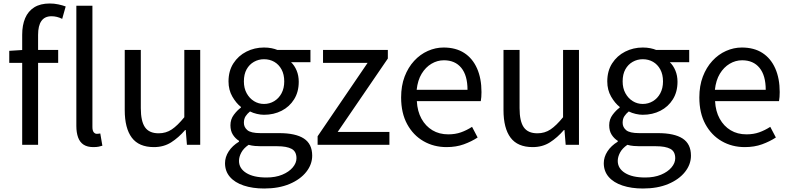

<svg xmlns="http://www.w3.org/2000/svg" viewBox="-20 -829 4525 1099"><path d="M107 0V-630Q107 -685 124 -725Q141 -765 176 -787Q211 -809 265 -809Q290 -809 313.5 -804Q337 -799 356 -792L336 -721Q306 -736 275 -736Q236 -736 217 -709Q198 -682 198 -629V0ZM33 -469V-538L111 -543H313V-469ZM514 13Q480 13 458.5 -1Q437 -15 427 -42.5Q417 -70 417 -108V-796H509V-102Q509 -81 516.5 -72Q524 -63 534 -63Q538 -63 542 -63.5Q546 -64 554 -65L566 5Q557 8 545 10.5Q533 13 514 13Z M861 13Q775 13 734.5 -41Q694 -95 694 -199V-543H786V-210Q786 -135 810 -100.5Q834 -66 888 -66Q930 -66 963 -88Q996 -110 1035 -158V-543H1126V0H1050L1043 -85H1040Q1002 -41 959.5 -14Q917 13 861 13Z M1492 250Q1426 250 1375 233Q1324 216 1296 183.5Q1268 151 1268 105Q1268 70 1289 37.5Q1310 5 1348 -18V-23Q1327 -36 1313 -58Q1299 -80 1299 -112Q1299 -146 1318.5 -172Q1338 -198 1359 -213V-217Q1332 -238 1310 -276Q1288 -314 1288 -363Q1288 -423 1316 -466.5Q1344 -510 1390.5 -533.5Q1437 -557 1491 -557Q1515 -557 1534.5 -553Q1554 -549 1568 -543H1757V-473H1646Q1666 -454 1678 -425Q1690 -396 1690 -361Q1690 -303 1663.5 -260.5Q1637 -218 1592 -195Q1547 -172 1491 -172Q1472 -172 1450.5 -177Q1429 -182 1411 -191Q1396 -179 1386 -164Q1376 -149 1376 -126Q1376 -101 1396 -84Q1416 -67 1471 -67H1578Q1672 -67 1719.5 -36Q1767 -5 1767 62Q1767 112 1733 155Q1699 198 1637.5 224Q1576 250 1492 250ZM1491 -234Q1523 -234 1549.5 -250Q1576 -266 1591.5 -295Q1607 -324 1607 -363Q1607 -403 1591.5 -431.5Q1576 -460 1550 -475Q1524 -490 1491 -490Q1460 -490 1433.5 -475Q1407 -460 1391.5 -432Q1376 -404 1376 -363Q1376 -324 1392 -295Q1408 -266 1434 -250Q1460 -234 1491 -234ZM1505 187Q1557 187 1595.5 171Q1634 155 1655.5 129.5Q1677 104 1677 77Q1677 38 1649 23Q1621 8 1567 8H1473Q1458 8 1439.5 6.5Q1421 5 1403 0Q1374 20 1361 44.5Q1348 69 1348 92Q1348 135 1389.5 161Q1431 187 1505 187Z M1798 0V-49L2084 -469H1829V-543H2200V-494L1913 -74H2209V0Z M2536 13Q2463 13 2404 -21Q2345 -55 2310.5 -118.5Q2276 -182 2276 -271Q2276 -338 2296 -390.5Q2316 -443 2350.5 -480.5Q2385 -518 2429 -537.5Q2473 -557 2519 -557Q2589 -557 2637 -526Q2685 -495 2710.5 -437.5Q2736 -380 2736 -302Q2736 -287 2735 -274Q2734 -261 2732 -250H2366Q2369 -192 2392.5 -149.5Q2416 -107 2455 -83.5Q2494 -60 2546 -60Q2586 -60 2618.5 -71.5Q2651 -83 2682 -103L2714 -42Q2679 -19 2635 -3Q2591 13 2536 13ZM2365 -315H2656Q2656 -397 2620.5 -440.5Q2585 -484 2521 -484Q2483 -484 2449.5 -464Q2416 -444 2393.5 -407Q2371 -370 2365 -315Z M3029 13Q2943 13 2902.5 -41Q2862 -95 2862 -199V-543H2954V-210Q2954 -135 2978 -100.5Q3002 -66 3056 -66Q3098 -66 3131 -88Q3164 -110 3203 -158V-543H3294V0H3218L3211 -85H3208Q3170 -41 3127.5 -14Q3085 13 3029 13Z M3660 250Q3594 250 3543 233Q3492 216 3464 183.5Q3436 151 3436 105Q3436 70 3457 37.5Q3478 5 3516 -18V-23Q3495 -36 3481 -58Q3467 -80 3467 -112Q3467 -146 3486.5 -172Q3506 -198 3527 -213V-217Q3500 -238 3478 -276Q3456 -314 3456 -363Q3456 -423 3484 -466.5Q3512 -510 3558.5 -533.5Q3605 -557 3659 -557Q3683 -557 3702.5 -553Q3722 -549 3736 -543H3925V-473H3814Q3834 -454 3846 -425Q3858 -396 3858 -361Q3858 -303 3831.5 -260.5Q3805 -218 3760 -195Q3715 -172 3659 -172Q3640 -172 3618.5 -177Q3597 -182 3579 -191Q3564 -179 3554 -164Q3544 -149 3544 -126Q3544 -101 3564 -84Q3584 -67 3639 -67H3746Q3840 -67 3887.5 -36Q3935 -5 3935 62Q3935 112 3901 155Q3867 198 3805.5 224Q3744 250 3660 250ZM3659 -234Q3691 -234 3717.5 -250Q3744 -266 3759.5 -295Q3775 -324 3775 -363Q3775 -403 3759.5 -431.5Q3744 -460 3718 -475Q3692 -490 3659 -490Q3628 -490 3601.5 -475Q3575 -460 3559.5 -432Q3544 -404 3544 -363Q3544 -324 3560 -295Q3576 -266 3602 -250Q3628 -234 3659 -234ZM3673 187Q3725 187 3763.5 171Q3802 155 3823.5 129.5Q3845 104 3845 77Q3845 38 3817 23Q3789 8 3735 8H3641Q3626 8 3607.5 6.5Q3589 5 3571 0Q3542 20 3529 44.5Q3516 69 3516 92Q3516 135 3557.5 161Q3599 187 3673 187Z M4243 13Q4170 13 4111 -21Q4052 -55 4017.5 -118.5Q3983 -182 3983 -271Q3983 -338 4003 -390.5Q4023 -443 4057.5 -480.5Q4092 -518 4136 -537.5Q4180 -557 4226 -557Q4296 -557 4344 -526Q4392 -495 4417.5 -437.5Q4443 -380 4443 -302Q4443 -287 4442 -274Q4441 -261 4439 -250H4073Q4076 -192 4099.5 -149.5Q4123 -107 4162 -83.5Q4201 -60 4253 -60Q4293 -60 4325.5 -71.5Q4358 -83 4389 -103L4421 -42Q4386 -19 4342 -3Q4298 13 4243 13ZM4072 -315H4363Q4363 -397 4327.5 -440.5Q4292 -484 4228 -484Q4190 -484 4156.5 -464Q4123 -444 4100.5 -407Q4078 -370 4072 -315Z"/></svg>

Font: Noto Sans TC
Style: Regular
Weight: 400
Designer: Ryoko NISHIZUKA  (kana, bopomofo & ideographs); Paul D. Hunt (Latin, Greek & Cyrillic); Sandoll Communications , Soo-you
Foundry: Adobe
Version: Version 2.004-H2;hotconv 1.0.118;makeotfexe 2.5.65603